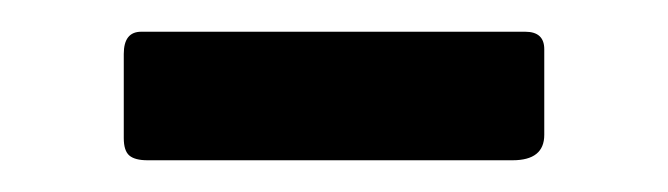

<svg xmlns="http://www.w3.org/2000/svg" viewBox="-20 -325 421 121"><path d="M323 -240Q323 -224 303 -224H73Q65 -224 61.5 -227Q58 -230 58 -238V-291Q58 -305 69 -305H311Q323 -305 323 -294Z"/></svg>

Font: Libre Franklin Medium
Style: Regular
Weight: 500
Designer: Pablo Impallari, Rodrigo Fuenzalida
Foundry: Impallari Type
Version: Version 1.002; ttfautohint (v1.5)